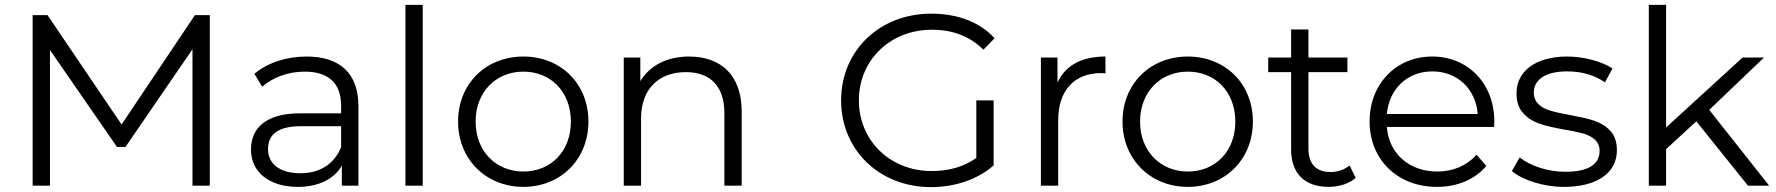

<svg xmlns="http://www.w3.org/2000/svg" viewBox="-20 -762 7289 788"><path d="M114 0H185V-557L460 -159H495L770 -560V0H841V-700H780L479 -251L175 -700H114Z M1202 5C1287 5 1351 -27 1383 -82V0H1451V-326C1451 -461 1375 -530 1238 -530C1155 -530 1077 -504 1024 -459L1056 -406C1100 -445 1164 -468 1231 -468C1328 -468 1380 -420 1380 -329V-297H1213C1072 -297 1010 -237 1010 -148C1010 -56 1085 5 1202 5ZM1080 -150C1080 -213 1125 -244 1215 -244H1380V-158C1352 -89 1293 -51 1213 -51C1129 -51 1080 -89 1080 -150Z M1644 0H1715V-742H1644Z M1860 -263C1860 -108 1975 5 2128 5C2281 5 2395 -108 2395 -263C2395 -419 2281 -530 2128 -530C1975 -530 1860 -419 1860 -263ZM1932 -263C1932 -385 2016 -468 2128 -468C2241 -468 2323 -385 2323 -263C2323 -141 2241 -58 2128 -58C2016 -58 1932 -141 1932 -263Z M2611 0V-276C2611 -395 2682 -466 2795 -466C2896 -466 2953 -407 2953 -298V0H3024V-305C3024 -452 2940 -530 2808 -530C2717 -530 2647 -493 2608 -429V-526H2540V0Z M3432 -350C3432 -146 3590 6 3801 6C3900 6 3993 -26 4058 -83V-350H3987V-114C3937 -78 3876 -60 3804 -60C3633 -60 3505 -185 3505 -350C3505 -516 3634 -640 3805 -640C3890 -640 3961 -613 4016 -558L4062 -605C4001 -672 3909 -706 3802 -706C3590 -706 3432 -554 3432 -350Z M4323 0V-268C4323 -391 4389 -462 4500 -462L4517 -461V-530C4420 -530 4353 -494 4320 -423V-526H4252V0Z M4587 -263C4587 -108 4702 5 4855 5C5008 5 5122 -108 5122 -263C5122 -419 5008 -530 4855 -530C4702 -530 4587 -419 4587 -263ZM4659 -263C4659 -385 4743 -468 4855 -468C4968 -468 5050 -385 5050 -263C5050 -141 4968 -58 4855 -58C4743 -58 4659 -141 4659 -263Z M5279 -466V-148C5279 -51 5334 5 5433 5C5476 5 5517 -8 5544 -32L5519 -83C5499 -66 5470 -56 5441 -56C5382 -56 5350 -89 5350 -152V-466H5510V-526H5350V-641H5279V-526H5185V-466Z M5877 5C5961 5 6033 -25 6080 -81L6040 -127C6000 -82 5944 -58 5879 -58C5763 -58 5680 -132 5672 -241H6112L6113 -263C6113 -419 6005 -530 5858 -530C5711 -530 5601 -419 5601 -263C5601 -108 5715 5 5877 5ZM5858 -469C5961 -469 6036 -398 6045 -294H5672C5681 -398 5757 -469 5858 -469Z M6185 -60C6229 -23 6314 5 6399 5C6535 5 6616 -53 6616 -145C6616 -179 6607 -206 6589 -225C6553 -264 6507 -274 6423 -290C6389 -296 6362 -302 6343 -308C6304 -319 6275 -342 6275 -382C6275 -434 6321 -469 6412 -469C6472 -469 6524 -454 6567 -424L6598 -481C6554 -510 6480 -530 6412 -530C6281 -530 6204 -468 6204 -380C6204 -345 6213 -317 6232 -297C6268 -257 6316 -246 6401 -230C6433 -225 6459 -219 6478 -214C6517 -202 6545 -182 6545 -143C6545 -88 6500 -57 6404 -57C6332 -57 6261 -81 6217 -116Z M6747 -742V0H6818V-150L6942 -264L7154 0H7241L6995 -311L7220 -526H7132L6818 -239V-742Z"/></svg>

Font: Malon Grotesk
Style: Regular
Weight: 400
Designer: Julieta Ulanovsky
Foundry: Julieta Ulanovsky
Version: Version 7.200